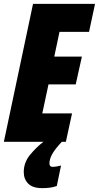

<svg xmlns="http://www.w3.org/2000/svg" viewBox="-25 -734 512 994"><path d="M-5 0 146 -714H467L436 -569H283L256 -441H399L367 -297H226L194 -147H348L316 0ZM193 240Q211 240 230 238Q249 236 269 229L291 123Q263 130 248 130Q231 130 231 112Q231 90 244.5 65Q258 40 295 0H200Q161 30 129.5 69Q98 108 98 157Q98 193 121 216.5Q144 240 193 240Z"/></svg>

Font: Noto Sans Display Condensed Black
Style: Italic
Weight: 900
Width: 3
Italic angle: -192°
Designer: Monotype Design Team
Foundry: Monotype Imaging Inc.
Version: Version 1.900